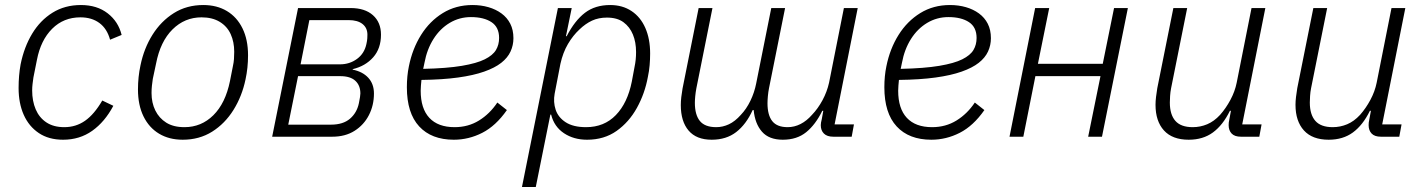

<svg xmlns="http://www.w3.org/2000/svg" viewBox="-20 -544 5665 764"><path d="M231 12Q174 12 134.5 -14.5Q95 -41 74.5 -87Q54 -133 54 -194Q54 -219 56 -242.5Q58 -266 62 -288Q76 -357 108 -410Q140 -463 189 -493.5Q238 -524 302 -524Q366 -524 408.5 -491Q451 -458 464 -405L418 -386Q406 -430 375.5 -452.5Q345 -475 300 -475Q233 -475 187.5 -429.5Q142 -384 127 -306L113 -236Q111 -222 109.5 -209.5Q108 -197 108 -184Q108 -142 122 -109Q136 -76 164.5 -57Q193 -38 236 -38Q282 -38 318.5 -63.5Q355 -89 387 -144L431 -123Q397 -59 347 -23.5Q297 12 231 12Z M707 12Q653 12 613 -12Q573 -36 551 -81Q529 -126 529 -188Q529 -213 531.5 -237Q534 -261 539 -284Q553 -352 587 -406Q621 -460 672 -492Q723 -524 789 -524Q843 -524 883 -500Q923 -476 945 -431Q967 -386 967 -324Q967 -299 964.5 -275Q962 -251 957 -228Q943 -161 909 -106.5Q875 -52 824 -20Q773 12 707 12ZM714 -38Q781 -38 829 -85.5Q877 -133 895 -221L907 -282Q910 -295 911 -309Q912 -323 912 -338Q912 -377 898 -408Q884 -439 854.5 -457Q825 -475 782 -475Q715 -475 666.5 -427Q618 -379 601 -291L588 -230Q586 -217 584.5 -203Q583 -189 583 -174Q583 -135 598 -104.5Q613 -74 641.5 -56Q670 -38 714 -38Z M1063 0 1166 -512H1375Q1432 -512 1464 -483.5Q1496 -455 1496 -406Q1496 -351 1465 -316Q1434 -281 1384 -269L1383 -267Q1423 -259 1445.5 -234.5Q1468 -210 1468 -172Q1468 -125 1448 -86Q1428 -47 1391 -23.5Q1354 0 1302 0ZM1127 -48H1297Q1345 -48 1372.5 -71.5Q1400 -95 1408 -133Q1411 -148 1412.5 -157.5Q1414 -167 1414 -172Q1414 -204 1394 -222.5Q1374 -241 1334 -241H1166ZM1176 -288H1333Q1371 -288 1400.5 -309.5Q1430 -331 1438 -369Q1441 -382 1441.5 -391.5Q1442 -401 1442 -406Q1442 -433 1422.5 -448.5Q1403 -464 1367 -464H1211Z M1786 12Q1697 12 1648 -41Q1599 -94 1599 -197Q1599 -219 1601 -240Q1603 -261 1607 -280Q1621 -350 1655.5 -405Q1690 -460 1742 -492Q1794 -524 1860 -524Q1894 -524 1923.5 -515.5Q1953 -507 1975.5 -490.5Q1998 -474 2010.5 -449.5Q2023 -425 2023 -392Q2023 -364 2011.5 -339Q2000 -314 1974.5 -294Q1949 -274 1906.5 -259Q1864 -244 1802.5 -235.5Q1741 -227 1657 -226Q1656 -217 1655 -204Q1654 -191 1654 -183Q1654 -112 1688.5 -75Q1723 -38 1789 -38Q1843 -38 1886 -64.5Q1929 -91 1959 -136L1997 -106Q1953 -43 1899 -15.5Q1845 12 1786 12ZM1854 -476Q1808 -476 1769.5 -453Q1731 -430 1705 -389Q1679 -348 1669 -294L1664 -270Q1758 -272 1817.5 -282Q1877 -292 1909 -308Q1941 -324 1953.5 -345Q1966 -366 1966 -393Q1966 -436 1935.5 -456Q1905 -476 1854 -476Z M2057 200 2200 -512H2255L2232 -400H2235Q2267 -462 2307.5 -493Q2348 -524 2408 -524Q2457 -524 2493 -500Q2529 -476 2548 -432.5Q2567 -389 2567 -331Q2567 -308 2565 -284.5Q2563 -261 2558 -238Q2546 -172 2514.5 -115Q2483 -58 2433.5 -23Q2384 12 2316 12Q2263 12 2224 -14Q2185 -40 2173 -88H2170L2112 200ZM2312 -38Q2384 -38 2430.5 -86Q2477 -134 2494 -219L2505 -278Q2508 -292 2509.5 -306.5Q2511 -321 2511 -337Q2511 -376 2498.5 -406.5Q2486 -437 2461 -455.5Q2436 -474 2395 -474Q2362 -474 2336 -462Q2310 -450 2286 -427Q2260 -403 2240 -369Q2220 -335 2210 -290L2187 -171Q2181 -138 2191 -107.5Q2201 -77 2231 -57.5Q2261 -38 2312 -38Z M2812 12Q2751 12 2720 -24.5Q2689 -61 2689 -126Q2689 -141 2691 -158Q2693 -175 2696 -192L2760 -512H2815L2751 -193Q2748 -177 2746.5 -161.5Q2745 -146 2745 -135Q2745 -87 2765 -62.5Q2785 -38 2830 -38Q2856 -38 2880.5 -49.5Q2905 -61 2928 -87Q2950 -110 2966 -143Q2982 -176 2989 -212L3049 -512H3104L3040 -193Q3037 -178 3035.5 -161.5Q3034 -145 3034 -133Q3034 -86 3053 -62Q3072 -38 3114 -38Q3141 -38 3165.5 -50.5Q3190 -63 3211 -87Q3235 -112 3253 -145.5Q3271 -179 3279 -215L3338 -512H3393L3301 -49H3378L3369 0H3296Q3271 0 3258.5 -12.5Q3246 -25 3246 -46Q3246 -51 3247 -56.5Q3248 -62 3250 -70L3256 -103H3252Q3225 -48 3188 -18Q3151 12 3095 12Q3040 12 3012 -20Q2984 -52 2979 -106H2975Q2949 -49 2909.5 -18.5Q2870 12 2812 12Z M3686 12Q3597 12 3548 -41Q3499 -94 3499 -197Q3499 -219 3501 -240Q3503 -261 3507 -280Q3521 -350 3555.5 -405Q3590 -460 3642 -492Q3694 -524 3760 -524Q3794 -524 3823.5 -515.5Q3853 -507 3875.5 -490.5Q3898 -474 3910.5 -449.5Q3923 -425 3923 -392Q3923 -364 3911.5 -339Q3900 -314 3874.5 -294Q3849 -274 3806.5 -259Q3764 -244 3702.5 -235.5Q3641 -227 3557 -226Q3556 -217 3555 -204Q3554 -191 3554 -183Q3554 -112 3588.5 -75Q3623 -38 3689 -38Q3743 -38 3786 -64.5Q3829 -91 3859 -136L3897 -106Q3853 -43 3799 -15.5Q3745 12 3686 12ZM3754 -476Q3708 -476 3669.5 -453Q3631 -430 3605 -389Q3579 -348 3569 -294L3564 -270Q3658 -272 3717.5 -282Q3777 -292 3809 -308Q3841 -324 3853.5 -345Q3866 -366 3866 -393Q3866 -436 3835.5 -456Q3805 -476 3754 -476Z M3997 0 4099 -512H4155L4110 -290H4368L4413 -512H4468L4365 0H4310L4359 -241H4100L4052 0Z M4649 -512H4704L4640 -193Q4637 -178 4636 -162Q4635 -146 4635 -136Q4635 -88 4657 -63Q4679 -38 4726 -38Q4756 -38 4783.5 -49.5Q4811 -61 4835 -87Q4858 -113 4876 -146.5Q4894 -180 4901 -215L4960 -512H5015L4923 -49H5000L4991 0H4918Q4893 0 4881 -12.5Q4869 -25 4869 -46Q4869 -51 4869.5 -56.5Q4870 -62 4872 -70L4878 -103H4874Q4846 -46 4806.5 -17Q4767 12 4710 12Q4645 12 4611.5 -25Q4578 -62 4578 -127Q4578 -141 4580 -158Q4582 -175 4585 -193Z M5206 -512H5261L5197 -193Q5194 -178 5193 -162Q5192 -146 5192 -136Q5192 -88 5214 -63Q5236 -38 5283 -38Q5313 -38 5340.5 -49.5Q5368 -61 5392 -87Q5415 -113 5433 -146.5Q5451 -180 5458 -215L5517 -512H5572L5480 -49H5557L5548 0H5475Q5450 0 5438 -12.5Q5426 -25 5426 -46Q5426 -51 5426.5 -56.5Q5427 -62 5429 -70L5435 -103H5431Q5403 -46 5363.5 -17Q5324 12 5267 12Q5202 12 5168.5 -25Q5135 -62 5135 -127Q5135 -141 5137 -158Q5139 -175 5142 -193Z"/></svg>

Font: IBM Plex Sans Light
Style: Italic
Weight: 300
Italic angle: -11.31°
Designer: Mike Abbink, Paul van der Laan, Pieter van Rosmalen
Foundry: Bold Monday
Version: Version 3.201